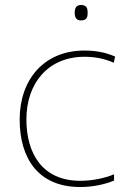

<svg xmlns="http://www.w3.org/2000/svg" viewBox="-20 -807 512 771"><path d="M305 -787C285 -787 280 -772 280 -756C280 -739 285 -725 305 -725C329 -725 332 -739 332 -756C332 -772 329 -787 305 -787ZM302 -56C357 -56 405 -68 438 -82V-107C399 -91 350 -81 302 -81C150 -81 86 -191 86 -327C86 -475 175 -579 319 -579C357 -579 397 -573 437 -555L442 -580C405 -596 367 -604 319 -604C157 -604 59 -488 59 -327C59 -172 133 -56 302 -56Z"/></svg>

Font: Noto Sans Malayalam UI Thin
Style: Regular
Weight: 100
Designer: Jelle Bosma - Monotype Design Team
Foundry: Monotype Imaging Inc.
Version: Version 2.104